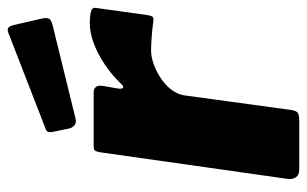

<svg xmlns="http://www.w3.org/2000/svg" viewBox="-168 -624 792 495"><g transform="rotate(-90 227.5 -376.0)"><path d="M38 0Q25 0 19 -8Q13 -16 14 -28L83 -514Q85 -524 87.5 -527Q90 -530 99 -530H239Q246 -530 251 -524.5Q256 -519 254 -506L247 -466Q246 -455 250 -454Q254 -453 260 -460Q282 -483 309.5 -501.5Q337 -520 364.5 -530Q392 -540 414 -540Q434 -540 445.5 -537Q457 -534 455 -524L437 -394Q435 -381 432 -378Q429 -375 423 -376Q400 -379 379 -380.5Q358 -382 346 -382Q328 -382 308 -374.5Q288 -367 271 -355Q254 -343 243.5 -328.5Q233 -314 230 -299L192 -21Q190 -7 184 -3.5Q178 0 163 0H38ZM411 -736 428 -662Q430 -651 427.5 -645.5Q425 -640 411 -636L171 -577Q159 -574 152.5 -579.5Q146 -585 144 -594L136 -633Q132 -649 141 -653L391 -750Q398 -753 403 -750.5Q408 -748 411 -736Z"/></g></svg>

Font: Libre Franklin ExtraBold
Style: Italic
Weight: 800
Italic angle: -8°
Designer: Pablo Impallari, Rodrigo Fuenzalida, Nhung Nguyen
Foundry: Impallari Type
Version: Version 3.000